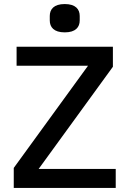

<svg xmlns="http://www.w3.org/2000/svg" viewBox="-20 -929 640 949"><path d="M300 -769C354 -769 374 -795 374 -828V-850C374 -883 354 -909 300 -909C246 -909 226 -883 226 -850V-828C226 -795 246 -769 300 -769ZM552 -94H171L538 -599V-698H62V-604H415L48 -99V0H552Z"/></svg>

Font: IBM Plex Mono Medm
Style: Regular
Weight: 500
Monospace: yes
Designer: Mike Abbink, Paul van der Laan, Pieter van Rosmalen
Foundry: Bold Monday
Version: Version 2.004